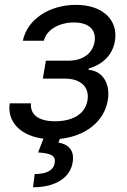

<svg xmlns="http://www.w3.org/2000/svg" viewBox="-20 -573 534 806"><path d="M110.1 -139.2H20.6C9.6 -59.7 67.8 -2.8 162.3 9.2L139.9 66.8C193.9 71 215.2 79.5 209.5 112.2C203.8 144.9 169.7 157.7 125.7 157.7L118.6 213.1C216.6 213.1 274.9 170.5 284.8 109.4C294.7 54 262.1 31.2 225.1 25.6L231.5 9.9C336.3 -0.4 417.6 -61.4 432.5 -152C443.9 -220.2 412.3 -275.6 351.6 -279.8L353 -285.5C407 -301.5 452.4 -339.1 462.4 -400.6C476.9 -486.9 413.7 -552.6 299 -552.6C185 -552.6 93.8 -490.1 76 -402H164.1C174.4 -447.1 226.9 -478.7 290.5 -478.7C354.4 -478.7 384.9 -446.4 377.1 -397.7C369.3 -352.3 332.4 -318.2 266.3 -318.2H172.6L159.8 -242.9H253.6C320 -242.9 356.5 -206.3 347.3 -152C337.4 -89.8 278.1 -63.9 210.9 -63.9C145.2 -63.9 105.5 -89.8 110.1 -139.2Z"/></svg>

Font: Magic Ui Pro
Style: Italic
Weight: 400
Italic angle: -9.39999°
Designer: Stefan Endress, Andreas Faust
Version: Version 1.000;FEAKit 1.0